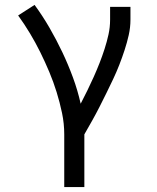

<svg xmlns="http://www.w3.org/2000/svg" viewBox="-20 -548 640 783"><path d="M242 215V0Q242 -44 233 -87Q224 -130 211 -172Q198 -214 181 -254.5Q164 -295 144.5 -334.5Q125 -374 102.5 -411.5Q80 -449 54 -485L121 -528Q154 -483 182 -434.5Q210 -386 234 -335.5Q258 -285 277.5 -232Q297 -179 309 -125Q323 -152 336.5 -179.5Q350 -207 362.5 -235Q375 -263 386 -291Q397 -319 406.5 -348.5Q416 -378 422.5 -407.5Q429 -437 429 -468V-520H512V-468Q512 -436 505 -405Q498 -374 488 -343.5Q478 -313 466.5 -283.5Q455 -254 441.5 -225.5Q428 -197 414 -168.5Q400 -140 385.5 -111.5Q371 -83 355.5 -55.5Q340 -28 324 0V215Z"/></svg>

Font: Iosevka Fixed Extended
Style: Regular
Weight: 400
Width: 7
Monospace: yes
Designer: Belleve Invis
Foundry: Belleve Invis
Version: Version 24.1.1; ttfautohint (v1.8.4)